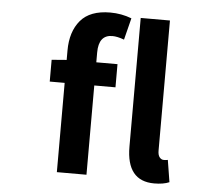

<svg xmlns="http://www.w3.org/2000/svg" viewBox="-56 -876 1111 952"><g transform="rotate(5 500.0 -399.5)"><path d="M259.8 -558.6V-605.5Q259.8 -699.2 307.1 -755.4Q354.5 -811.5 455.1 -811.5Q510.7 -811.5 561.5 -792L534.2 -683.6Q500 -696.3 475.6 -696.3Q407.2 -696.3 407.2 -608.4V-559.6H512.7V-444.3H407.2V0H259.8V-444.3H185.5V-552.7ZM802.7 -108.4 820.3 1Q791 13.7 745.1 13.7Q607.4 13.7 607.4 -157.2V-797.9H752.9V-150.4Q752.9 -127.9 761.7 -117.2Q770.5 -106.4 782.2 -106.4Q793.9 -106.4 802.7 -108.4Z"/></g></svg>

Font: GenEi Gothic M Regular
Style: Bold
Weight: 700
Designer: o_tamon (Modified); [Source Han Sans]
Ryoko NISHIZUKA  (kana & ideographs); Paul D. Hunt (Latin, Greek & Cyrillic); Wenl
Version: Version 1.1a;Original Version 1.004